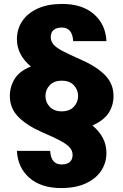

<svg xmlns="http://www.w3.org/2000/svg" viewBox="-20 -732 627 976"><path d="M66 -533Q66 -584 93 -624.5Q120 -665 171.5 -688.5Q223 -712 296 -712Q398 -712 457.5 -660Q517 -608 521 -523H352Q348 -592 294 -592Q268 -592 253 -580Q238 -568 238 -543Q238 -523 251.5 -506.5Q265 -490 298.5 -472.5Q332 -455 391 -429Q469 -395 513 -351Q557 -307 557 -244Q557 -197 533 -159Q509 -121 450 -94Q521 -35 521 45Q521 96 494 136.5Q467 177 415.5 200.5Q364 224 291 224Q189 224 129.5 172Q70 120 66 35H235Q239 104 293 104Q319 104 334 92Q349 80 349 55Q349 35 335 18.5Q321 2 288 -16Q255 -34 196 -59Q118 -93 74 -137Q30 -181 30 -244Q30 -291 54.5 -331Q79 -371 137 -394Q66 -453 66 -533ZM377 -244Q377 -276 355 -299Q333 -322 294 -322Q255 -322 233 -299Q211 -276 211 -244Q211 -212 233 -189Q255 -166 294 -166Q333 -166 355 -189Q377 -212 377 -244Z"/></svg>

Font: Poppins
Style: Bold
Weight: 700
Designer: Ninad Kale (Devanagari), Jonny Pinhorn (Latin)
Version: Version 5.002